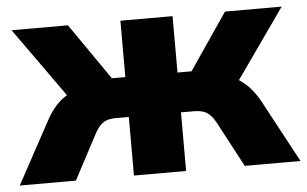

<svg xmlns="http://www.w3.org/2000/svg" viewBox="-56 -602 1065 666"><g transform="rotate(-5 476.0 -269.5)"><path d="M177.7 -297.9 5.9 -539.1H202.1L337.9 -342.8H384.8V-539.1H566.4V-342.8H615.2L749 -539.1H946.3L776.4 -297.9Q817.4 -272.5 847.7 -217.8L964.8 0H770.5L685.5 -160.2Q670.9 -185.5 654.8 -194.8Q638.7 -204.1 611.3 -204.1H566.4V0H384.8V-204.1H340.8Q313.5 -204.1 297.9 -194.8Q282.2 -185.5 267.6 -160.2L182.6 0H-12.7L105.5 -217.8Q135.7 -273.4 177.7 -297.9Z"/></g></svg>

Font: Min Sans Black
Style: Regular
Weight: 900
Designer: Jinseong-Kim, NotoSansCJK, Nunito
Foundry: Jinseong-Kim
Version: Version 1.000